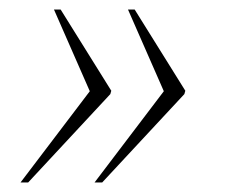

<svg xmlns="http://www.w3.org/2000/svg" viewBox="-20 -471 483 402"><path d="M178 -89 323 -280 248 -451H262L368 -281L366 -274L194 -89ZM23 -89 168 -280 93 -451H107L213 -281L211 -274L39 -89Z"/></svg>

Font: Noto Serif Display SemiCondensed ExtraLight
Style: Italic
Weight: 200
Width: 4
Italic angle: -12°
Designer: Monotype Design Team
Foundry: Monotype Imaging Inc.
Version: Version 2.009